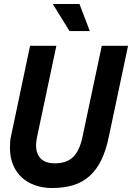

<svg xmlns="http://www.w3.org/2000/svg" viewBox="-20 -930 663 964"><path d="M623 -700 526 -242Q512 -174 488.5 -126Q465 -78 430 -46.5Q395 -15 348.5 -0.5Q302 14 241 14Q196 14 157 0.5Q118 -13 90 -38.5Q62 -64 46 -101.5Q30 -139 30 -187Q30 -203 31 -218.5Q32 -234 37 -254L131 -700H263L166 -242Q164 -231 162.5 -221Q161 -211 161 -201Q161 -158 184.5 -134Q208 -110 255 -110Q315 -110 347.5 -142Q380 -174 394 -242L491 -700ZM431 -774H329L245 -910H379Z"/></svg>

Font: Space Mono
Style: Bold Italic
Weight: 700
Italic angle: -12°
Monospace: yes
Designer: Colophon Foundry / Benjamin Critton
Foundry: Colophon Foundry
Version: Version 1.000;PS 1.000;hotconv 1.0.81;makeotf.lib2.5.63406